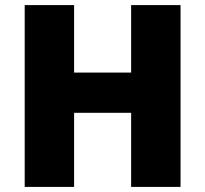

<svg xmlns="http://www.w3.org/2000/svg" viewBox="-20 -734 806 754"><path d="M689 0V-714H495V-449H271V-714H77V0H271V-291H495V0Z"/></svg>

Font: Noto Sans Bengali Black
Style: Regular
Weight: 900
Designer: Jelle Bosma - Monotype Design Team
Foundry: Monotype Imaging Inc.
Version: Version 2.003